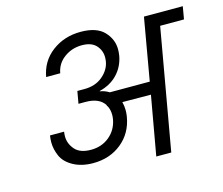

<svg xmlns="http://www.w3.org/2000/svg" viewBox="-105 -888 1193 1027"><g transform="rotate(-15 492.0 -374.5)"><path d="M984 -740 972 -670H840L722 0H639L697 -327L539 -328Q545 -305 545 -282Q545 -264 542 -246Q527 -158 462 -105.5Q397 -53 305 -53Q241 -53 195 -78.5Q149 -104 132.5 -142.5Q116 -181 116 -218Q116 -236 119 -256H197Q195 -242 195 -230Q195 -190 223 -157.5Q251 -125 312 -125Q372 -125 414.5 -160.5Q457 -196 467 -253Q469 -266 469 -277Q469 -305 457 -328H454V-334Q425 -380 349 -380H310L322 -448H361Q422 -448 462 -481.5Q502 -515 510 -560Q512 -573 512 -584Q512 -622 486.5 -650Q461 -678 408 -678Q353 -678 310 -646.5Q267 -615 258 -563H180Q195 -648 262 -698.5Q329 -749 420 -749Q508 -749 549 -706Q590 -663 590 -607Q590 -590 587 -571Q576 -513 537.5 -472.5Q499 -432 438 -417L437 -415Q464 -411 488 -396H709L769 -740Z"/></g></svg>

Font: Fz Poppins
Style: Italic
Weight: 400
Italic angle: -10°
Designer: Ninad Kale (Devanagari), Jonny Pinhorn (Latin)
Foundry: Indian Type Foundry
Version: Vit hóa bi Vntype.Com & FontZin.Com